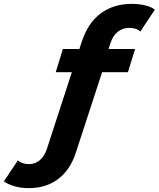

<svg xmlns="http://www.w3.org/2000/svg" viewBox="-197 -770 820 992"><path d="M-48 202Q-89 202 -123 192Q-157 182 -177 167L-105 59Q-82 78 -47 78Q-17 78 7.5 58.5Q32 39 45 0L224 -550Q256 -651 323 -700.5Q390 -750 483 -750Q521 -750 552.5 -742.5Q584 -735 603 -720L528 -607Q518 -617 503 -621.5Q488 -626 470 -626Q438 -626 412.5 -606.5Q387 -587 374 -548L358 -499L342 -432L196 15Q167 107 104 154.5Q41 202 -48 202ZM91 -397 128 -517H501L464 -397Z"/></svg>

Font: MOST Montserrat
Style: Bold Italic
Weight: 700
Italic angle: -11.3°
Designer: Julieta Ulanovsky
Foundry: Julieta Ulanovsky
Version: Version 8.000;March 11, 2024;FontCreator 15.0.0.2926 64-bit